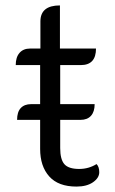

<svg xmlns="http://www.w3.org/2000/svg" viewBox="-20 -679 425 708"><path d="M346 -44Q346 -23 323 -7Q300 9 262 9Q195 9 161.5 -28.5Q128 -66 128 -130V-237H43Q43 -266 56.5 -280.5Q70 -295 95 -295H128V-439H38Q38 -468 52 -484Q66 -500 91 -500H129V-600Q129 -659 201 -659V-500H334Q334 -439 278 -439H202V-295H329Q329 -267 315.5 -252Q302 -237 277 -237H202V-133Q202 -91 217.5 -73.5Q233 -56 272 -56Q307 -56 336 -74Q346 -64 346 -44Z"/></svg>

Font: K2D Light
Style: Regular
Weight: 300
Designer: Katatrad Aksorn Co.,Ltd.
Foundry: Cadson Demak Co.,Ltd.
Version: Version 1.000; ttfautohint (v1.6)